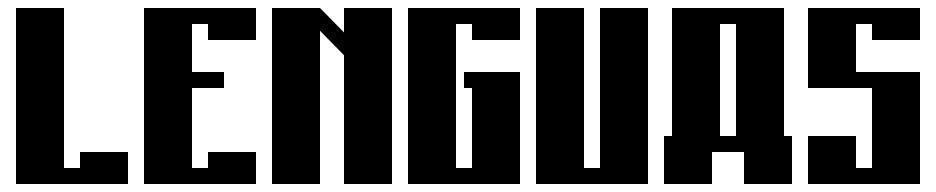

<svg xmlns="http://www.w3.org/2000/svg" viewBox="-20 -460 2340 480"><path d="M20 -440H140V-40H180V-80H300V0H20Z M340 -440H620V-360H500V-400H460V-280H540V-240H460V-40H500V-80H620V0H340Z M660 -440H780L840 -379V-440H960V0H840V-322L780 -383V0H660Z M1000 -440H1280V-360H1160V-400H1120V-40H1160V-240H1140V-280H1280V0H1000Z M1320 -440H1440V-40H1480V-440H1600V0H1320Z M1660 -440H1940V-120H1960V0H1840V-80H1760V0H1640V-120H1660ZM1780 -400V-120H1820V-400Z M2000 -440H2280V-360H2160V-400H2120V-280H2280V0H2000V-120H2120V-40H2160V-240H2000Z"/></svg>

Font: SOV_poster
Style: Bold
Weight: 700
Version: Version 1.00